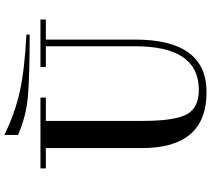

<svg xmlns="http://www.w3.org/2000/svg" viewBox="-64 -894 977 890"><g transform="rotate(-90 425.0 -448.5)"><path d="M687 -311Q687 20 443 20Q184 20 184 -280V-372H310V-279Q310 -122 342.5 -68Q375 -14 459 -16Q656 -19 656 -311V-750H687ZM310 -750V-302H184V-750ZM206 -750V-725H90V-750ZM418 -725H287V-750H418ZM656 -750V-725H560V-750ZM780 -725H687V-750H780ZM245 -917V-854Q329 -817 420 -808.5Q511 -800 710 -800V-815Q541 -824 442.5 -846.5Q344 -869 245 -917Z"/></g></svg>

Font: Solide Mirage
Style: Etroit
Weight: 400
Designer: Jérémy Landes
Foundry: Velvetyne Type Foundry
Version: Version 1.1